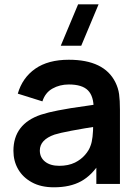

<svg xmlns="http://www.w3.org/2000/svg" viewBox="-20 -822 616 858"><path d="M420.5 -802.5 343 -617.5H251.5L329 -802.5ZM221 15Q162.5 15 122 -7.5Q82 -29.5 61 -66Q40 -102.5 40 -148Q40 -268 163 -309.5Q197 -320.5 239.5 -328.5Q267 -334 297.2 -338.8Q327.5 -343.5 373.8 -350Q420 -356.5 441.5 -360L398.5 -335.5Q399 -392 373 -418.2Q347 -444.5 287.5 -444.5Q247 -444.5 214.5 -426.2Q182 -408 169.5 -369L59.5 -403.5Q80 -474.5 137.5 -514.8Q195 -555 287.5 -555Q445.5 -555 495.5 -454.5Q508.5 -428.5 512.2 -401.2Q516 -374 516 -331.5V0H410.5V-117L428 -98Q391.5 -39 342.5 -12Q293.5 15 221 15ZM245 -81Q285 -81 315 -95.5Q342 -109 360 -129.8Q378 -150.5 384.5 -170.5Q396.5 -200 396.5 -271.5L433.5 -260.5Q269 -235 223.5 -220.5Q158 -197.5 158 -149.5Q158 -118.5 181.2 -99.8Q204.5 -81 245 -81Z"/></svg>

Font: Vortex Mix
Style: Bold
Weight: 700
Designer: Mikhail Sharanda
Foundry: Mikhail Sharanda
Version: Version 4.504;Glyphs 3.1.2 (3151)